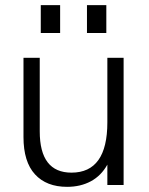

<svg xmlns="http://www.w3.org/2000/svg" viewBox="-20 -717 577 744"><path d="M71 -186V-493H134V-208Q134 -48 257 -48Q396 -48 396 -243V-493H459V0H396V-79Q372 -36 332 -14.5Q292 7 240 7Q160 7 115.5 -41.5Q71 -90 71 -186ZM317 -697H392V-589H317ZM138 -697H213V-589H138Z"/></svg>

Font: Hanken Grotesk Light
Style: Regular
Weight: 300
Designer: Alfredo Marco Pradil
Foundry: Hanken Design Co.
Version: Version 3.014